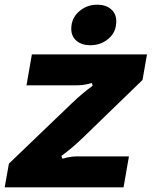

<svg xmlns="http://www.w3.org/2000/svg" viewBox="-35 -799 647 819"><path d="M-15 0 3 -101 272 -359Q317 -402 360 -433L357 -445Q332 -438 317.5 -436.5Q303 -435 286 -435H78L101 -567H592L573 -458L316 -209Q271 -166 227 -134L231 -122Q256 -129 270.5 -130.5Q285 -132 302 -132H515L492 0ZM269 -676Q269 -721 302 -750Q335 -779 380 -779Q416 -779 438.5 -760Q461 -741 461 -708Q461 -662 428 -634Q395 -606 350 -606Q314 -606 291.5 -625Q269 -644 269 -676Z"/></svg>

Font: Open Sauce Sans Black Italic
Style: Regular
Weight: 900
Italic angle: -10°
Designer: Alfredo Marco Pradil
Foundry: Creative Sauce Fz LLC
Version: Version 1.477